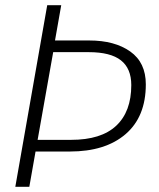

<svg xmlns="http://www.w3.org/2000/svg" viewBox="-20 -720 612 740"><path d="M162 -700H216L192 -564H324Q422 -564 482 -521.5Q542 -479 542 -395Q542 -270 464 -203Q386 -136 249 -136H117L93 0H39ZM254 -181Q370 -181 428 -235.5Q486 -290 486 -392Q486 -456 446 -487.5Q406 -519 322 -519H185L125 -181Z"/></svg>

Font: Niramit ExtraLight
Style: Italic
Weight: 200
Italic angle: -10°
Designer: Katatrad Aksorn Co.,Ltd.
Foundry: Cadson Demak Co.,Ltd.
Version: Version 1.000; ttfautohint (v1.6)